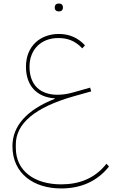

<svg xmlns="http://www.w3.org/2000/svg" viewBox="-20 -756 633 1080"><path d="M309 -692H313C325 -692 334 -699 334 -714C334 -729 325 -736 313 -736H309C297 -736 288 -729 288 -714C288 -699 297 -692 309 -692ZM324 304C431 304 524 267 593 181L579 165C514 247 427 281 324 281C177 281 69 208 69 76V56C69 -61 177 -153 397 -215L493 -242L487 -263L391 -236C360 -227 330 -223 303 -223C209 -223 146 -275 146 -381C146 -481 215 -542 307 -542C356 -542 399 -530 443 -484L458 -501C419 -543 371 -565 311 -565C207 -565 126 -497 126 -381C126 -274 187 -209 288 -203V-200C130 -138 50 -47 50 66C50 221 170 304 324 304Z"/></svg>

Font: IBM Plex Arabic Thin
Style: Regular
Weight: 100
Designer: Mike Abbink, Paul van der Laan, Pieter van Rosmalen, Wael Morcos, Khajak Apelian
Foundry: Bold Monday
Version: Version 1.0